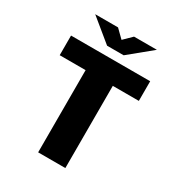

<svg xmlns="http://www.w3.org/2000/svg" viewBox="-204 -1013 1059 1143"><g transform="rotate(30 325.0 -441.0)"><path d="M231 0V-565H53V-700H597V-565H418V0ZM114 -882H271L326 -828L381 -882H538L383 -755H269Z"/></g></svg>

Font: Trispace ExtraBold
Style: Regular
Weight: 800
Designer: Tyler Finck
Foundry: Etcetera Type Company
Version: Version 1.210; ttfautohint (v1.8.3)